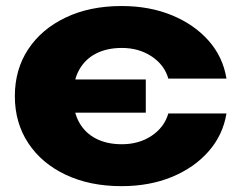

<svg xmlns="http://www.w3.org/2000/svg" viewBox="-20 -608 803 644"><path d="M387.4 16.4Q281.6 16.4 200.7 -21.7Q119.8 -59.8 74.8 -128Q29.8 -196.2 29.8 -285.4Q29.8 -375.2 74.8 -443.1Q119.8 -511 200.7 -549.4Q281.6 -587.8 387.4 -587.8Q481.2 -587.8 556.2 -557Q631.2 -526.2 679.5 -471.8Q727.8 -417.4 739.6 -344.4H544.6Q531.6 -390.2 488.8 -418.7Q446 -447.2 388.6 -447.2Q338.6 -447.2 301.9 -428.3Q265.2 -409.4 245.3 -373.3Q225.4 -337.2 225.4 -285.4Q225.4 -234 245.3 -198Q265.2 -162 301.9 -143.1Q338.6 -124.2 388.6 -124.2Q446 -124.2 488.5 -152.5Q531 -180.8 544.6 -227.4H739.6Q727.8 -155 679.5 -100.1Q631.2 -45.2 556.2 -14.4Q481.2 16.4 387.4 16.4ZM135 -230V-341.4H469V-230Z"/></svg>

Font: Unbounded
Style: Regular
Weight: 400
Designer: Luke Prowse, Jean-Baptiste Morizot, Fátima Lázaro, Florian Runge
Foundry: NaN
Version: Version 1.701;gftools[0.9.28.dev5+ged2979d]